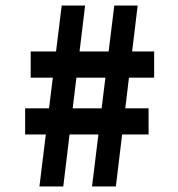

<svg xmlns="http://www.w3.org/2000/svg" viewBox="-20 -670 640 690"><path d="M310.7 0 390.7 -650H474.7L396.4 0ZM121.7 0 201.7 -650H285.8L207.4 0ZM90.3 -391V-485H534V-391ZM70.3 -186.7V-280.6H514V-186.7Z"/></svg>

Font: Source Code Pro ExtraLight
Style: Regular
Weight: 200
Monospace: yes
Designer: Paul D. Hunt, Teo Tuominen
Foundry: Adobe
Version: Version 1.026;hotconv 1.1.0;makeotfexe 2.6.0